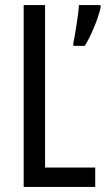

<svg xmlns="http://www.w3.org/2000/svg" viewBox="-20 -734 415 754"><path d="M73 0H354V-76H157V-714H73ZM375 -704V-714H290C289 -682 273 -587 268 -565V-554H313C335 -588 366 -661 375 -704Z"/></svg>

Font: Noto Sans Gujarati UI ExtraCondensed
Style: Regular
Weight: 400
Width: 2
Designer: Jelle Bosma - Monotype Design Team, Universal Thirst
Foundry: Monotype Imaging Inc.
Version: Version 2.106